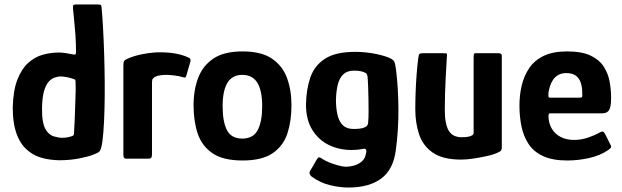

<svg xmlns="http://www.w3.org/2000/svg" viewBox="-20 -710 2783 859"><path d="M37 -229Q39 -305 57.5 -353Q76 -401 105.5 -428Q135 -455 171 -465Q207 -475 244 -475Q258 -475 276 -472Q294 -469 304 -467Q311 -465 315.5 -466Q320 -467 320 -475Q320 -493 319.5 -513Q319 -533 317.5 -553.5Q316 -574 314 -594.5Q312 -615 310.5 -633.5Q309 -652 307 -667Q305 -684 308.5 -687Q312 -690 321 -690H417Q424 -690 428.5 -689Q433 -688 434 -681Q438 -640 441 -585.5Q444 -531 446 -468.5Q448 -406 448.5 -343Q449 -280 447.5 -222Q446 -164 442.5 -119Q439 -74 433 -50Q430 -38 424.5 -32Q419 -26 397 -18Q378 -10 336 -1.5Q294 7 244 7Q205 6 171.5 -2.5Q138 -11 113 -30Q75 -57 56 -106.5Q37 -156 37 -229ZM168 -228Q167 -159 184.5 -130.5Q202 -102 229 -98Q241 -94 254.5 -93.5Q268 -93 281.5 -95.5Q295 -98 305 -102Q308 -104 309.5 -106.5Q311 -109 311 -114Q312 -136 313.5 -160Q315 -184 315.5 -208Q316 -232 317 -256Q318 -280 318.5 -302Q319 -324 318 -343Q318 -350 316.5 -352.5Q315 -355 311 -356Q298 -361 280.5 -364.5Q263 -368 251 -368Q239 -368 224.5 -363Q210 -358 197.5 -344Q185 -330 177 -302.5Q169 -275 168 -228Z M695 -476Q771 -476 820 -454Q830 -450 831.5 -446Q833 -442 832 -435L814 -373Q812 -365 809 -363.5Q806 -362 797 -365Q780 -370 759 -372.5Q738 -375 727 -375Q711 -375 700 -373.5Q689 -372 683 -370Q677 -368 673 -366Q669 -363 664.5 -359Q660 -355 660 -341V-21Q660 -7 656 -3.5Q652 0 642 0H545Q540 0 536 -3Q532 -6 532 -17V-417Q532 -433 535.5 -437.5Q539 -442 550 -447Q580 -461 621.5 -468.5Q663 -476 695 -476Z M1065 8Q978 8 930.5 -24.5Q883 -57 864.5 -112.5Q846 -168 846 -239Q846 -308 867 -362.5Q888 -417 935.5 -448.5Q983 -480 1065 -480Q1148 -480 1195.5 -448.5Q1243 -417 1263.5 -362.5Q1284 -308 1284 -239Q1284 -169 1266 -113.5Q1248 -58 1200.5 -25Q1153 8 1065 8ZM1064 -90Q1113 -90 1133 -128Q1153 -166 1153 -235Q1153 -304 1131.5 -339.5Q1110 -375 1064 -375Q1019 -375 997.5 -339.5Q976 -304 976 -235Q976 -165 995.5 -127.5Q1015 -90 1064 -90Z M1349 -242Q1350 -310 1368.5 -363.5Q1387 -417 1434.5 -447.5Q1482 -478 1568 -478Q1608 -478 1646.5 -471.5Q1685 -465 1715 -454Q1739 -445 1744 -434Q1749 -423 1752 -397Q1762 -316 1762.5 -222Q1763 -128 1751 -39Q1740 48 1686 88.5Q1632 129 1538 129Q1501 129 1456.5 118.5Q1412 108 1373 79Q1369 76 1366 69Q1363 62 1367 55Q1372 48 1381.5 31Q1391 14 1395 7Q1402 -5 1406.5 -6Q1411 -7 1421 0Q1432 8 1451.5 16Q1471 24 1492.5 30Q1514 36 1528 36Q1544 36 1563 31Q1582 26 1598 13Q1614 0 1618 -26Q1618 -27 1618.5 -28Q1619 -29 1619 -30Q1620 -37 1617 -41.5Q1614 -46 1604 -44Q1596 -42 1581 -40.5Q1566 -39 1552 -39Q1498 -39 1452 -61Q1406 -83 1377.5 -128.5Q1349 -174 1349 -242ZM1483 -263Q1483 -226 1490 -196Q1497 -166 1514 -149.5Q1531 -133 1562 -133Q1576 -133 1589.5 -134.5Q1603 -136 1613 -141Q1626 -146 1627 -161Q1629 -181 1629 -209.5Q1629 -238 1628.5 -268.5Q1628 -299 1627 -323.5Q1626 -348 1625 -361Q1625 -367 1622.5 -374.5Q1620 -382 1615 -384Q1606 -389 1593.5 -391.5Q1581 -394 1563 -394Q1533 -394 1515.5 -377Q1498 -360 1491 -330.5Q1484 -301 1483 -263Z M2043 4Q1961 4 1916.5 -27Q1872 -58 1855 -109Q1838 -160 1838 -222Q1838 -259 1839.5 -299Q1841 -339 1844 -377.5Q1847 -416 1851 -448Q1853 -466 1857 -469Q1861 -472 1875 -472H1956Q1970 -472 1976 -471.5Q1982 -471 1979 -453Q1979 -449 1977.5 -424Q1976 -399 1974 -362.5Q1972 -326 1971 -287.5Q1970 -249 1970 -218Q1970 -155 1987.5 -125.5Q2005 -96 2046 -96Q2051 -96 2060 -96.5Q2069 -97 2078 -99Q2087 -101 2093 -105Q2099 -109 2099 -116V-455Q2099 -460 2100 -466Q2101 -472 2107 -472H2211Q2215 -472 2220 -470Q2225 -468 2225 -459V-50Q2225 -38 2218 -33Q2211 -28 2189 -20Q2178 -16 2152.5 -10.5Q2127 -5 2097.5 -0.5Q2068 4 2043 4Z M2304 -237Q2304 -284 2314 -327Q2324 -370 2347.5 -405Q2371 -440 2412.5 -460Q2454 -480 2517 -480Q2583 -480 2622 -461.5Q2661 -443 2681 -412Q2701 -381 2707.5 -344.5Q2714 -308 2714 -272Q2714 -230 2704.5 -216.5Q2695 -203 2675 -203H2443Q2437 -203 2435.5 -200.5Q2434 -198 2434 -191Q2434 -161 2447.5 -136.5Q2461 -112 2487 -98Q2513 -84 2548 -84Q2581 -84 2611 -94.5Q2641 -105 2655 -113Q2667 -120 2674 -121.5Q2681 -123 2689 -107L2710 -65Q2716 -54 2713 -49.5Q2710 -45 2700 -38Q2665 -14 2616 -3Q2567 8 2518 8Q2453 8 2411 -11Q2369 -30 2346 -64Q2323 -98 2313.5 -142.5Q2304 -187 2304 -237ZM2585 -293Q2585 -321 2578 -341Q2571 -361 2555.5 -372Q2540 -383 2514 -383Q2493 -383 2478.5 -375Q2464 -367 2455 -354Q2446 -341 2441 -325.5Q2436 -310 2434 -296Q2433 -280 2434 -276.5Q2435 -273 2442 -273H2573Q2582 -273 2584 -276Q2586 -279 2585 -293Z"/></svg>

Font: Glory
Style: Bold
Weight: 700
Designer: Robert Leuschke
Foundry: Robert Leuschke
Version: Version 1.011